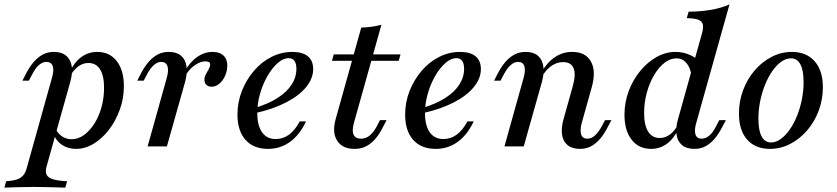

<svg xmlns="http://www.w3.org/2000/svg" viewBox="-86 -661 3781 867"><path d="M-66.1 186.3 -58.1 157.3Q-29 155.6 -10.5 149.6Q8.1 143.5 19 130.6Q29.8 117.7 35.5 95.2L148.4 -308.9Q158.9 -344.4 152 -362.9Q145.2 -381.5 123.4 -381.5Q106.5 -381.5 90.3 -367.7Q74.2 -354 59.7 -325.8L44.4 -296.8H15.3L33.1 -331.5Q48.4 -360.5 66.5 -381.5Q84.7 -402.4 106.9 -414.5Q129 -426.6 157.3 -426.6Q208.1 -426.6 228.2 -390.3Q248.4 -354 231.5 -291.9L124.2 91.1Q117.7 114.5 124.6 128.2Q131.5 141.9 154 148.8Q176.6 155.6 216.9 157.3L208.9 186.3Q194.4 185.5 171 185.1Q147.6 184.7 120.6 183.9Q93.5 183.1 66.9 183.1Q26.6 183.1 -9.7 184.3Q-46 185.5 -66.1 186.3ZM257.3 11.3Q221 11.3 194.4 -6.5Q167.7 -24.2 157.3 -53.2L166.1 -77.4Q177.4 -55.6 196 -44Q214.5 -32.3 237.1 -32.3Q266.9 -32.3 293.1 -51.2Q319.4 -70.2 339.9 -102.4Q360.5 -134.7 372.2 -176.6Q383.9 -218.5 383.9 -264.5Q383.9 -319.4 365.7 -348Q347.6 -376.6 312.9 -376.6Q288.7 -376.6 267.3 -360.9Q246 -345.2 229.8 -316.1L228.2 -334.7Q249.2 -379.8 281 -403.2Q312.9 -426.6 353.2 -426.6Q408.9 -426.6 441.1 -385.1Q473.4 -343.5 473.4 -271.8Q473.4 -216.9 455.2 -166.5Q437.1 -116.1 406.5 -75.8Q375.8 -35.5 337.1 -12.1Q298.4 11.3 257.3 11.3Z M580.6 0 666.9 -308.9Q676.6 -342.7 670.2 -362.1Q663.7 -381.5 641.9 -381.5Q625 -381.5 608.9 -367.3Q592.7 -353.2 578.2 -325.8L562.9 -296.8H533.9L551.6 -331.5Q566.9 -360.5 585.1 -381.5Q603.2 -402.4 625.4 -414.5Q647.6 -426.6 675.8 -426.6Q711.3 -426.6 731.5 -409.7Q751.6 -392.7 756 -362.1Q760.5 -331.5 750 -291.9L667.7 0ZM869.4 -269.4Q854.8 -269.4 846 -277.8Q837.1 -286.3 837.1 -300.8Q837.1 -313.7 844 -326.2Q850.8 -338.7 856.9 -349.6Q862.9 -360.5 862.9 -370.2Q862.9 -383.9 841.1 -383.9Q818.5 -383.9 792.7 -365.7Q766.9 -347.6 749.2 -316.1L747.6 -337.1Q771 -380.6 804 -403.6Q837.1 -426.6 874.2 -426.6Q905.6 -426.6 923 -410.5Q940.3 -394.4 940.3 -364.5Q940.3 -340.3 930.2 -318.1Q920.2 -296 904 -282.7Q887.9 -269.4 869.4 -269.4Z M1124.2 11.3Q1058.9 11.3 1022.6 -29.4Q986.3 -70.2 986.3 -143.5Q986.3 -200 1006.5 -250.8Q1026.6 -301.6 1060.9 -341.5Q1095.2 -381.5 1139.9 -404Q1184.7 -426.6 1233.9 -426.6Q1279.8 -426.6 1304 -406.9Q1328.2 -387.1 1328.2 -349.2Q1328.2 -306.5 1296 -267.3Q1263.7 -228.2 1204.8 -198Q1146 -167.7 1065.3 -150L1066.1 -174.2Q1125.8 -191.9 1167.3 -218.5Q1208.9 -245.2 1230.6 -278.6Q1252.4 -312.1 1252.4 -350Q1252.4 -374.2 1243.5 -386.3Q1234.7 -398.4 1217.7 -398.4Q1192.7 -398.4 1167.7 -376.2Q1142.7 -354 1121.8 -317.7Q1100.8 -281.5 1088.3 -237.9Q1075.8 -194.4 1075.8 -150.8Q1075.8 -93.5 1097.6 -63.3Q1119.4 -33.1 1158.9 -33.1Q1191.9 -33.1 1219 -52.8Q1246 -72.6 1267.7 -112.9H1296Q1266.9 -51.6 1223.4 -20.2Q1179.8 11.3 1124.2 11.3Z M1515.3 11.3Q1459.7 11.3 1436.3 -25.8Q1412.9 -62.9 1429.8 -123.4L1545.2 -536.3Q1569.4 -537.1 1592.3 -540.3Q1615.3 -543.5 1636.3 -549.2L1512.1 -105.6Q1502.4 -70.2 1510.9 -52.4Q1519.4 -34.7 1544.4 -34.7Q1565.3 -34.7 1582.7 -48.4Q1600 -62.1 1615.3 -90.3L1629.8 -118.5H1659.7L1635.5 -72.6Q1622.6 -49.2 1605.6 -30.2Q1588.7 -11.3 1566.5 0Q1544.4 11.3 1515.3 11.3ZM1412.9 -386.3 1421 -415.3H1722.6L1714.5 -386.3Z M1881.5 11.3Q1816.1 11.3 1779.8 -29.4Q1743.5 -70.2 1743.5 -143.5Q1743.5 -200 1763.7 -250.8Q1783.9 -301.6 1818.1 -341.5Q1852.4 -381.5 1897.2 -404Q1941.9 -426.6 1991.1 -426.6Q2037.1 -426.6 2061.3 -406.9Q2085.5 -387.1 2085.5 -349.2Q2085.5 -306.5 2053.2 -267.3Q2021 -228.2 1962.1 -198Q1903.2 -167.7 1822.6 -150L1823.4 -174.2Q1883.1 -191.9 1924.6 -218.5Q1966.1 -245.2 1987.9 -278.6Q2009.7 -312.1 2009.7 -350Q2009.7 -374.2 2000.8 -386.3Q1991.9 -398.4 1975 -398.4Q1950 -398.4 1925 -376.2Q1900 -354 1879 -317.7Q1858.1 -281.5 1845.6 -237.9Q1833.1 -194.4 1833.1 -150.8Q1833.1 -93.5 1854.8 -63.3Q1876.6 -33.1 1916.1 -33.1Q1949.2 -33.1 1976.2 -52.8Q2003.2 -72.6 2025 -112.9H2053.2Q2024.2 -51.6 1980.6 -20.2Q1937.1 11.3 1881.5 11.3Z M2533.1 11.3Q2497.6 11.3 2477 -5.6Q2456.5 -22.6 2452 -53.2Q2447.6 -83.9 2458.9 -123.4L2500.8 -273.4Q2515.3 -325.8 2504 -353.2Q2492.7 -380.6 2456.5 -380.6Q2429 -380.6 2404.4 -363.7Q2379.8 -346.8 2359.7 -312.9L2356.5 -330.6Q2383.9 -379 2419.4 -402.8Q2454.8 -426.6 2497.6 -426.6Q2558.1 -426.6 2582.3 -383.5Q2606.5 -340.3 2586.3 -267.7L2541.1 -106.5Q2532.3 -72.6 2538.3 -53.6Q2544.4 -34.7 2566.1 -34.7Q2583.9 -34.7 2600 -48.8Q2616.1 -62.9 2630.6 -89.5L2646 -118.5H2675L2656.5 -83.9Q2641.9 -55.6 2623.8 -34.3Q2605.6 -12.9 2583.5 -0.8Q2561.3 11.3 2533.1 11.3ZM2191.9 0 2278.2 -308.9Q2287.9 -341.9 2281.9 -361.7Q2275.8 -381.5 2253.2 -381.5Q2236.3 -381.5 2220.2 -367.3Q2204 -353.2 2189.5 -325.8L2174.2 -296.8H2145.2L2162.9 -331.5Q2178.2 -360.5 2196.4 -381.5Q2214.5 -402.4 2236.7 -414.5Q2258.9 -426.6 2287.1 -426.6Q2322.6 -426.6 2342.7 -409.7Q2362.9 -392.7 2367.3 -362.1Q2371.8 -331.5 2361.3 -291.9L2279 0Z M3050 11.3Q3014.5 11.3 2994 -5.6Q2973.4 -22.6 2969 -53.6Q2964.5 -84.7 2975.8 -123.4L3082.3 -504.8Q3091.1 -533.1 3087.9 -549.2Q3084.7 -565.3 3067.7 -571.8Q3050.8 -578.2 3015.3 -579L3023.4 -608.1Q3081.5 -608.9 3126.6 -616.9Q3171.8 -625 3208.1 -641.1L3058.1 -106.5Q3048.4 -73.4 3054.4 -54Q3060.5 -34.7 3082.3 -34.7Q3100 -34.7 3116.5 -48.4Q3133.1 -62.1 3146.8 -89.5L3162.1 -118.5H3191.9L3173.4 -83.9Q3158.9 -55.6 3140.7 -34.3Q3122.6 -12.9 3100.4 -0.8Q3078.2 11.3 3050 11.3ZM2854 11.3Q2798.4 11.3 2766.1 -30.2Q2733.9 -71.8 2733.9 -142.7Q2733.9 -198.4 2752.8 -249.2Q2771.8 -300 2804.4 -339.9Q2837.1 -379.8 2878.2 -403.2Q2919.4 -426.6 2964.5 -426.6Q3003.2 -426.6 3037.1 -409.3Q3071 -391.9 3097.6 -358.9L3037.1 -316.9Q3031.5 -355.6 3013.7 -376.6Q2996 -397.6 2969.4 -397.6Q2940.3 -397.6 2914.1 -377Q2887.9 -356.5 2867.3 -321.4Q2846.8 -286.3 2834.7 -242.3Q2822.6 -198.4 2822.6 -150.8Q2822.6 -96 2840.7 -66.9Q2858.9 -37.9 2893.5 -37.9Q2917.7 -37.9 2938.7 -53.2Q2959.7 -68.5 2976.6 -99.2L2979 -80.6Q2957.3 -35.5 2925.8 -12.1Q2894.4 11.3 2854 11.3Z M3391.1 11.3Q3325 11.3 3287.9 -30.6Q3250.8 -72.6 3250.8 -148.4Q3250.8 -204 3269.8 -254.4Q3288.7 -304.8 3322.2 -343.5Q3355.6 -382.3 3398.8 -404.4Q3441.9 -426.6 3489.5 -426.6Q3555.6 -426.6 3592.7 -384.3Q3629.8 -341.9 3629.8 -266.9Q3629.8 -211.3 3610.9 -160.9Q3591.9 -110.5 3558.5 -71.8Q3525 -33.1 3481.9 -10.9Q3438.7 11.3 3391.1 11.3ZM3396 -17.7Q3417.7 -17.7 3439.1 -33.1Q3460.5 -48.4 3479.4 -75Q3498.4 -101.6 3512.5 -136.3Q3526.6 -171 3534.7 -210.5Q3542.7 -250 3542.7 -290.3Q3542.7 -343.5 3528.2 -370.6Q3513.7 -397.6 3485.5 -397.6Q3463.7 -397.6 3441.9 -382.3Q3420.2 -366.9 3401.6 -340.3Q3383.1 -313.7 3369 -279Q3354.8 -244.4 3346.8 -204.8Q3338.7 -165.3 3338.7 -125Q3338.7 -71.8 3353.2 -44.8Q3367.7 -17.7 3396 -17.7Z"/></svg>

Font: Playfair 5pt SemiExpanded Light Medium
Style: Italic
Weight: 500
Italic angle: -15.6°
Version: Version 2.001;gftools[0.9.30]